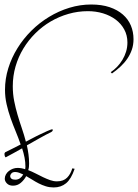

<svg xmlns="http://www.w3.org/2000/svg" viewBox="-21 -783 607 844"><path d="M465.8 -465.8Q480.5 -475.6 493.7 -489.3Q506.8 -502.9 517.1 -519.8Q527.3 -536.6 533.2 -555.9Q539.1 -575.2 539.1 -596.2Q539.1 -627.9 525.1 -653.6Q511.2 -679.2 487.3 -697Q463.4 -714.8 431.9 -724.4Q400.4 -733.9 365.2 -733.9Q321.3 -733.9 279.8 -721.9Q238.3 -710 201.7 -688.5Q165 -667 134.5 -636.7Q104 -606.4 81.8 -569.8Q59.6 -533.2 47.4 -491.2Q35.2 -449.2 35.2 -403.8Q35.2 -370.1 41.3 -339.1Q47.4 -308.1 56.2 -278.3Q64.9 -248.5 75 -219.2Q85 -189.9 92.8 -160.2Q103.5 -166 113.5 -171.1Q123.5 -176.3 130.9 -180.2Q132.8 -181.2 138.4 -184.1Q144 -187 151.9 -190.7Q159.7 -194.3 168.5 -198.5Q177.2 -202.6 185.3 -206.3Q193.4 -210 199.5 -212.2Q205.6 -214.4 208 -214.8Q209.5 -214.8 210.2 -213.9Q210.9 -212.9 210.9 -211.9Q210.9 -208 208.7 -206.1Q206.5 -204.1 205.1 -203.1Q179.2 -190.4 152.1 -175Q125 -159.7 97.2 -144Q101.6 -124.5 104.2 -104.5Q106.9 -84.5 106.9 -64Q106.9 -56.6 106.2 -49.3Q105.5 -42 103 -35.2Q119.6 -28.8 136 -20.3Q152.3 -11.7 168.2 -4.2Q184.1 3.4 199.2 8.8Q214.4 14.2 229 14.2Q244.1 14.2 255.1 10Q266.1 5.9 273.9 -2Q281.7 -9.8 287.4 -20Q293 -30.3 296.9 -43L307.1 -41Q292 3.9 269.5 22.5Q247.1 41 214.8 41Q196.8 41 180.4 35.9Q164.1 30.8 149.2 23.2Q134.3 15.6 120.6 6.8Q106.9 -2 94.2 -8.8Q85 8.3 70.3 20.8Q55.7 33.2 36.1 33.2Q19 33.2 9.5 23.4Q0 13.7 0 2.9Q0 -7.3 4.9 -16.1Q9.8 -24.9 17.8 -31.2Q25.9 -37.6 35.9 -41.3Q45.9 -44.9 56.2 -44.9Q72.3 -44.9 89.8 -39.1Q89.8 -42 90.3 -44.7Q90.8 -47.4 90.8 -49.8Q90.8 -70.3 86.9 -90.3Q83 -110.4 76.2 -130.9Q57.1 -120.6 39.3 -110.4Q21.5 -100.1 4.9 -91.8Q3.4 -90.3 1.2 -94.5Q-1 -98.6 -1 -103Q-2 -106.9 -0.7 -109.9Q0.5 -112.8 2 -113.8Q14.6 -120.1 33 -129.2Q51.3 -138.2 69.8 -147.9Q60.1 -176.3 48.1 -205.1Q36.1 -233.9 25.6 -263.7Q15.1 -293.5 8.1 -324.5Q1 -355.5 1 -388.2Q1 -436.5 15.4 -482.9Q29.8 -529.3 55.7 -571Q81.5 -612.8 116.9 -647.9Q152.3 -683.1 194.6 -708.7Q236.8 -734.4 283.9 -748.8Q331.1 -763.2 379.9 -763.2Q425.8 -763.2 460.7 -751.5Q495.6 -739.7 519 -719.2Q542.5 -698.7 554.2 -670.9Q565.9 -643.1 565.9 -610.8Q565.9 -585.9 558.6 -564.7Q551.3 -543.5 538.6 -524.9Q525.9 -506.3 508.5 -490.2Q491.2 -474.1 471.2 -460ZM45.9 6.8Q58.6 6.8 67.1 0.2Q75.7 -6.3 81.1 -16.1Q71.8 -20.5 63 -23.7Q54.2 -26.9 45.9 -26.9Q34.7 -26.9 29.3 -21Q23.9 -15.1 23.9 -8.8Q23.9 -2 29.3 2.4Q34.7 6.8 45.9 6.8Z"/></svg>

Font: Stalemate
Style: Regular
Weight: 400
Designer: Astigmatic (AOETI)
Foundry: Astigmatic (AOETI)
Version: Version 001.000